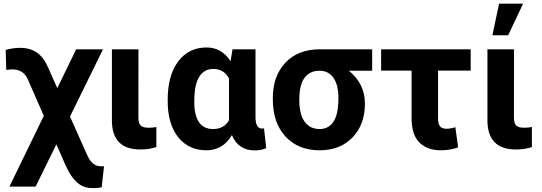

<svg xmlns="http://www.w3.org/2000/svg" viewBox="-20 -791 2887 1023"><path d="M86.9 -536.1Q140.1 -536.1 176.8 -510.7Q213.4 -485.4 237.8 -428.2L285.2 -321.3L385.7 -528.3H528.8L353 -169.9L445.3 36.6Q467.3 85.9 502.4 93.3L518.1 95.2L534.2 94.7L522 206.5Q507.8 210 490.2 210.9Q447.3 213.4 420.2 200.9Q393.1 188.5 367.9 156.7Q342.8 125 311.5 48.8L280.3 -22L169.9 203.1H30.3L213.4 -173.8L129.4 -365.2Q106.9 -421.4 44.9 -421.4L13.2 -418.5L10.3 -524.9Q48.8 -536.1 86.9 -536.1Z M717.8 -528.3 717.3 -165Q717.3 -135.7 728.8 -123Q740.2 -110.4 772 -110.4Q793.5 -110.4 813 -114.3V-7.3Q774.9 5.4 727.5 5.4Q578.6 5.4 576.2 -145.5V-528.3Z M1341.3 -528.3V-163.6Q1342.8 -106 1376 -106Q1382.8 -106 1386.7 -107.9L1398.4 -2Q1374 10.3 1337.4 10.3Q1249 10.3 1215.8 -71.3Q1168 9.8 1079.6 9.8Q989.3 9.8 934.1 -54.4Q878.9 -118.7 874 -230.5L873.5 -260.3Q873.5 -388.7 929.2 -463.4Q984.9 -538.1 1080.6 -538.1Q1161.1 -538.1 1208.5 -464.8L1218.8 -528.3ZM1015.1 -250Q1015.1 -103.5 1115.2 -103.5Q1173.3 -103.5 1200.2 -150.4V-372.6Q1173.3 -423.8 1116.2 -423.8Q1067.9 -423.8 1041.5 -381.8Q1015.1 -339.8 1015.1 -250Z M1962.9 -414.1H1838.9Q1924.3 -344.7 1924.3 -238.8Q1924.3 -127.4 1858.4 -58.8Q1792.5 9.8 1683.1 9.8Q1569.8 9.8 1501.7 -63Q1433.6 -135.7 1433.6 -262.7V-269Q1433.6 -385.7 1500.7 -457Q1567.9 -528.3 1684.1 -528.3H1962.9ZM1574.7 -258.8Q1574.7 -182.6 1602.8 -143.1Q1630.9 -103.5 1683.1 -103.5Q1731 -103.5 1757.1 -143.1Q1783.2 -182.6 1783.2 -269Q1783.2 -338.4 1756.8 -376.2Q1730.5 -414.1 1682.1 -414.1Q1631.3 -414.1 1603 -377Q1574.7 -339.8 1574.7 -258.8Z M2487.8 -415H2314V-160.2Q2314 -131.3 2324.2 -118.2Q2334.5 -105 2358.4 -105Q2381.3 -105 2406.2 -113.3L2420.9 -5.9Q2379.4 9.8 2329.6 9.8Q2256.3 9.8 2214.8 -31.5Q2173.3 -72.8 2172.9 -159.7V-415H2010.7V-528.3H2487.8Z M2718.8 -528.3 2718.3 -165Q2718.3 -135.7 2729.7 -123Q2741.2 -110.4 2772.9 -110.4Q2794.4 -110.4 2814 -114.3V-7.3Q2775.9 5.4 2728.5 5.4Q2579.6 5.4 2577.1 -145.5V-528.3ZM2639.2 -771.5H2767.1L2687.5 -603H2603.5Z"/></svg>

Font: SteelSelectRoboto
Style: Roboto-Bold
Weight: 700
Designer: Google
Version: Version 2.137; 2017